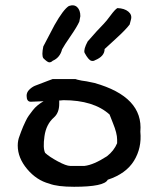

<svg xmlns="http://www.w3.org/2000/svg" viewBox="-20 -711 601 736"><path d="M330 -478Q319 -481 304 -509Q300 -522 316 -552Q354 -596 378 -620Q387 -629 404 -652Q421 -675 430 -680Q457 -679 472 -666.5Q487 -654 482 -636L477 -617Q462 -597 423.5 -562Q385 -527 381 -523Q381 -495 344 -480Q338 -476 330 -478ZM146 -488Q139 -499 146 -533L189 -615Q223 -675 244 -688Q264 -695 276 -683.5Q288 -672 288 -649L284 -628Q275 -608 250.5 -572.5Q226 -537 218 -522Q210 -490 182 -478Q176 -472 169 -472Q162 -472 146 -488ZM48 -153Q48 -173 55 -190Q56 -193 61 -206.5Q66 -220 69 -226.5Q72 -233 78 -246Q84 -259 90.5 -268Q97 -277 105.5 -288Q114 -299 124.5 -307.5Q135 -316 147 -323L98 -321Q82 -321 82 -344Q82 -357 92 -367Q102 -377 113.5 -382Q125 -387 150 -396Q152 -397 156.5 -398.5Q161 -400 163 -401Q178 -406 182 -408H269Q273 -406 293 -402Q306 -401 342 -393Q530 -340 518 -206Q524 -144 493.5 -94.5Q463 -45 393 -22Q380 5 264 5Q200 5 169 -7Q120 -20 84 -63Q48 -106 48 -153ZM153 -125Q169 -110 201.5 -92.5Q234 -75 249 -75H304Q339 -79 390 -112Q417 -133 429 -162V-176Q429 -200 413 -239L400 -272Q339 -327 223 -327Q218 -327 213 -326H207V-313Q207 -279 187 -261Q157 -235 150.5 -189Q144 -143 153 -125Z"/></svg>

Font: Excalifont
Style: Regular
Weight: 400
Designer: Your Own Font Foundry (Virgil); Ján Filípek / DizajnDesign (Excalifont, modifications)
Foundry: Your Own Font Foundry (Virgil); Ján Filípek / DizajnDesign (Excalifont, modifications)
Version: Version 1.000;Glyphs 3.2 (3227)